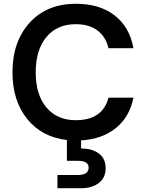

<svg xmlns="http://www.w3.org/2000/svg" viewBox="-20 -732 772 1016"><path d="M284 264V194H392Q449 194 449 155Q449 119 392 119H334V9Q200 -7 123 -103.5Q46 -200 46 -349Q46 -512 137 -612Q228 -712 382 -712Q507 -712 586.5 -650.5Q666 -589 686 -477H554Q540 -537 496 -570.5Q452 -604 381 -604Q282 -604 225.5 -536Q169 -468 169 -349Q169 -231 225.5 -163.5Q282 -96 381 -96Q523 -96 554 -215H686Q666 -114 594 -55Q522 4 409 11V54Q465 53 502 79.5Q539 106 539 158Q539 209 502.5 236.5Q466 264 410 264Z"/></svg>

Font: AWOL-DM SemiBold
Style: Regular
Weight: 600
Designer: Colophon Foundry, Jonny Pinhorn, Mikhail Sharanda
Foundry: Colophon Foundry
Version: Version 1.000;Glyphs 3.2.3 (3260)